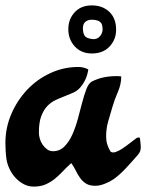

<svg xmlns="http://www.w3.org/2000/svg" viewBox="-25 -688 541 711"><path d="M405 -578Q405 -542 381 -516Q357 -490 315 -490Q276 -490 252 -516Q228 -542 228 -580Q228 -617 251.5 -642.5Q275 -668 315 -668Q355 -668 380 -644Q405 -620 405 -578ZM355 -577Q355 -594 350 -602Q341 -615 315 -615Q301 -615 291.5 -607.5Q282 -600 282 -583Q282 -565 289 -555Q296 -545 321 -543Q332 -543 340 -549Q353 -559 355 -577ZM265 -440Q285 -440 302 -431Q297 -394 273 -365Q262 -352 246.5 -345Q231 -338 214 -331.5Q197 -325 180 -317Q163 -309 149.5 -294.5Q136 -280 127.5 -257Q119 -234 119 -197Q119 -186 122.5 -174Q126 -162 133 -152Q140 -142 149.5 -135Q159 -128 171 -128Q196 -128 213.5 -145.5Q231 -163 243 -190Q255 -217 263.5 -248.5Q272 -280 279.5 -309Q287 -338 295.5 -359.5Q304 -381 317 -387Q337 -397 359 -401.5Q381 -406 403 -406Q408 -406 413.5 -406Q419 -406 424 -405Q424 -376 411.5 -347.5Q399 -319 391 -291Q383 -264 375.5 -238Q368 -212 368 -183Q368 -167 372 -154Q376 -141 384 -127Q391 -121 403 -125Q415 -129 428.5 -138Q442 -147 456 -158Q470 -169 481 -177Q493 -182 493.5 -174.5Q494 -167 496 -151Q497 -140 495 -131.5Q493 -123 486 -115Q478 -106 466.5 -93Q455 -80 442.5 -66.5Q430 -53 417 -41.5Q404 -30 395 -24Q382 -15 363 -7.5Q344 0 328 0Q307 0 294 -8Q281 -16 272 -28.5Q263 -41 256 -55.5Q249 -70 239 -84Q222 -69 207.5 -53.5Q193 -38 177.5 -25.5Q162 -13 143.5 -5Q125 3 100 3Q80 3 63 -6Q46 -15 32.5 -29.5Q19 -44 10.5 -62Q2 -80 -1 -98Q-3 -112 -4 -127.5Q-5 -143 -5 -158Q-5 -215 17 -266Q39 -317 76 -356Q113 -395 162 -417.5Q211 -440 265 -440Z"/></svg>

Font: Praegefest
Style: Regular
Weight: 600
Designer: Peter Wiegel nach alter Vorlage
Foundry: Peter Wiegel
Version: Version 1.000